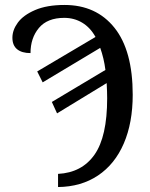

<svg xmlns="http://www.w3.org/2000/svg" viewBox="-20 -744 606 774"><path d="M214 -43Q310 -48 361 -120.5Q412 -193 412 -348Q412 -373 410 -409L210 -287L189 -333L405 -462Q399 -509 384 -551L152 -412L130 -456L365 -595Q344 -633 311.5 -652.5Q279 -672 239 -672Q171 -672 137 -631.5Q103 -591 103 -530Q68 -530 49 -545.5Q30 -561 30 -592Q30 -623 52 -653Q74 -683 121.5 -703.5Q169 -724 240 -724Q368 -724 441.5 -632Q515 -540 515 -362Q515 -249 479 -165.5Q443 -82 375 -36.5Q307 9 214 10Z"/></svg>

Font: Noto Serif Narrow
Style: Regular
Weight: 400
Width: 4
Designer: Monotype Design Team
Foundry: Monotype Imaging Inc.
Version: Version 1.001